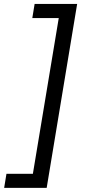

<svg xmlns="http://www.w3.org/2000/svg" viewBox="-56 -781 438 949"><path d="M325.3 -761.4H115.1L103.7 -691.8H234.4L106.5 78.1H-24.1L-35.5 147.7H174.7Z"/></svg>

Font: TID UI
Style: Italic
Weight: 400
Italic angle: -9.39999°
Designer: The TID Project Authors
Foundry: Bakken & Bæck
Version: Version 1.001;hotconv 1.0.109;makeotfexe 2.5.65596